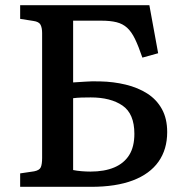

<svg xmlns="http://www.w3.org/2000/svg" viewBox="-20 -723 713 743"><path d="M58 0V-52L112 -60Q133 -64 138 -76Q143 -88 143 -112V-595Q143 -615 137 -627Q131 -639 109 -642L58 -650V-703H558L592 -517L531 -500Q516 -544 502.5 -572Q489 -600 472 -615.5Q455 -631 431 -637Q407 -643 372 -643H263V-404Q286 -405 310 -407Q334 -409 367 -408Q419 -407 466.5 -395.5Q514 -384 550 -361Q586 -338 606.5 -301Q627 -264 627 -212Q627 -145 593.5 -97.5Q560 -50 494.5 -25Q429 0 332 0ZM330 -59Q384 -59 422 -75Q460 -91 480 -123Q500 -155 500 -205Q500 -283 454 -314.5Q408 -346 331 -346Q312 -346 295.5 -345.5Q279 -345 263 -343V-65Q277 -62 295.5 -60.5Q314 -59 330 -59Z"/></svg>

Font: Literata 18pt Medium
Style: Regular
Weight: 500
Designer: Latin by Veronika Burian and Jose Scaglione. Greek by Irene Vlachou. Cyrillic by Vera Evstafieva.
Foundry: TypeTogether
Version: Version 3.103;gftools[0.9.29]